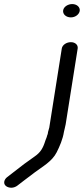

<svg xmlns="http://www.w3.org/2000/svg" viewBox="-33 -715 403 922"><path d="M263.7 -482 203.6 -102.2C202.5 -95.3 198.9 -88.5 197.9 -82L196.2 -71.5C194.2 -66.9 192.6 -62.6 191.4 -56.8C189.6 -53 186.9 -46 185.1 -40.5C173.2 -2.4 161.6 17 132.5 37C96.4 61.9 69.7 82.1 32.4 111.6L1.3 135.6C-6.3 141.3 -11.3 149.6 -12.6 157.5C-15.5 175.9 2.9 186.5 21.6 186.5C32.5 186.5 43.2 181.9 50.3 176.4L81.6 152.4C102.5 136.5 120.4 122.8 135.5 111.6C170.2 85.5 217.1 60.4 239.2 16.3C253.7 -12.5 268.5 -46.4 274.1 -82C275.6 -91.4 280.3 -105.2 282.3 -118L340 -482C342.6 -498.7 328.8 -512.5 307.3 -512.5C286.6 -512.5 266.5 -499.6 263.7 -482ZM270.3 -665.5C267.3 -646.9 284.2 -631.5 307.4 -631.5C329.5 -631.5 347.3 -646.5 349.8 -662.5C352.6 -680.4 336.2 -695.5 313.8 -695.5C293.8 -695.5 273.1 -683.1 270.3 -665.5Z"/></svg>

Font: CiSf OpenHand
Style: BdExtObl
Weight: 400
Foundry: Cannot Into Space Fonts
Version: Version 0.7892